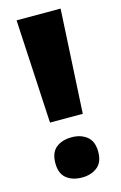

<svg xmlns="http://www.w3.org/2000/svg" viewBox="-113 -764 520 826"><g transform="rotate(-15 146.5 -351.0)"><path d="M220 -252H74L49 -714H245ZM51 -77Q51 -124 77.5 -145.5Q104 -167 147 -167Q188 -167 215 -145.5Q242 -124 242 -77Q242 -31 215 -9.5Q188 12 147 12Q104 12 77.5 -9.5Q51 -31 51 -77Z"/></g></svg>

Font: Noto Sans Khmer SemiCondensed ExtraBold
Style: Regular
Weight: 800
Width: 4
Designer: Danh Hong and the Monotype Design Team
Foundry: Monotype Imaging Inc.
Version: Version 2.004